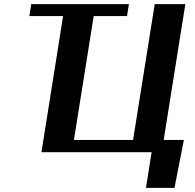

<svg xmlns="http://www.w3.org/2000/svg" viewBox="-20 -731 935 922"><path d="M121 -654H283L179 0H708L681 171H818L863 -59H766L870 -711H723L619 -59H335L430 -654H590L599 -711H130Z"/></svg>

Font: Aerodynamic
Style: Obl
Weight: 500
Designer: Google
Version: Version 2.000980; 2014